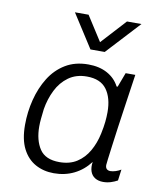

<svg xmlns="http://www.w3.org/2000/svg" viewBox="-85 -821 775 901"><g transform="rotate(10 303.0 -370.5)"><path d="M232 10Q183 10 144 -11.5Q105 -33 82.5 -77Q60 -121 60 -190Q60 -252 75 -311Q90 -370 119.5 -417.5Q149 -465 195 -493Q241 -521 304 -521Q357 -521 395 -500Q433 -479 452 -442H457L483 -511H529Q518 -436 508.5 -371Q499 -306 491.5 -253Q484 -200 479 -160.5Q474 -121 471 -98.5Q468 -76 468 -71Q468 -58 474.5 -52Q481 -46 492 -46Q503 -46 517 -50.5Q531 -55 542 -62L535 -9Q521 -1 503.5 4.5Q486 10 467 10Q444 10 428 0Q412 -10 405.5 -29Q399 -48 403 -74Q372 -33 328.5 -11.5Q285 10 232 10ZM249 -46Q298 -46 332 -68Q366 -90 387.5 -127.5Q409 -165 419 -212Q426 -245 428.5 -269.5Q431 -294 431 -316Q431 -384 401.5 -424Q372 -464 307 -464Q256 -464 220 -438Q184 -412 163 -369.5Q142 -327 134 -278Q131 -252 129 -232Q127 -212 127 -195Q127 -129 154.5 -87.5Q182 -46 249 -46ZM516 -751 369 -592H301L199 -751H264L355 -609H317L447 -751Z"/></g></svg>

Font: Chivo ExtraLight
Style: Italic
Weight: 250
Italic angle: -8.05°
Designer: Hector Gatti
Foundry: Omnibus-Type
Version: Version 2.002